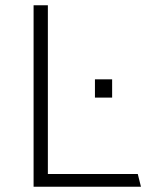

<svg xmlns="http://www.w3.org/2000/svg" viewBox="-20 -706 575 726"><path d="M107 0V-686H161V-48H501L513 0ZM339 -337V-406H404V-337Z"/></svg>

Font: Chivo Medium Thin
Style: Regular
Weight: 250
Version: Version 2.002